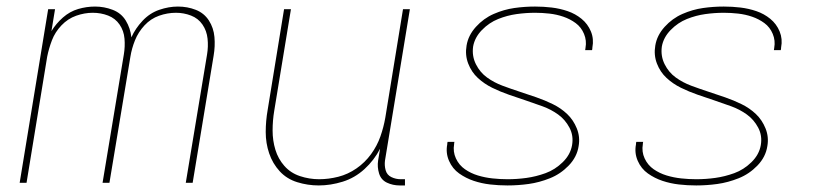

<svg xmlns="http://www.w3.org/2000/svg" viewBox="-20 -558 2488 586"><path d="M40 0H61L124 -385Q129 -410 138.5 -435Q148 -460 167.5 -480.5Q187 -501 212.5 -510Q238 -519 263 -519Q288 -519 310 -510.5Q332 -502 345 -483Q358 -464 360 -440Q362 -416 358 -392L293 0H314L378 -385Q382 -410 392 -435Q402 -460 421 -480.5Q440 -501 465.5 -510Q491 -519 517 -519Q541 -519 563 -510.5Q585 -502 598 -483Q611 -464 613.5 -440Q616 -416 612 -392L547 0H568L632 -388Q637 -417 634.5 -445Q632 -473 617.5 -495.5Q603 -518 577.5 -528Q552 -538 523 -538Q495 -538 466 -528Q437 -518 415 -494.5Q393 -471 381 -444Q378 -472 364 -495Q350 -518 324 -528Q298 -538 270 -538Q244 -538 218.5 -530.5Q193 -523 172 -504.5Q151 -486 137 -463L148 -530H127Z M953 8Q989 8 1026 -3.5Q1063 -15 1092.5 -42Q1122 -69 1140 -104L1134 -68Q1131 -48 1137 -28.5Q1143 -9 1161 -0.5Q1179 8 1200 8H1216V-11H1203Q1188 -11 1174.5 -17.5Q1161 -24 1157 -38.5Q1153 -53 1155 -68L1231 -530H1210L1156 -199Q1151 -170 1141 -141.5Q1131 -113 1112.5 -87.5Q1094 -62 1068 -44Q1042 -26 1012.5 -18.5Q983 -11 954 -11Q924 -11 895.5 -20.5Q867 -30 848 -51.5Q829 -73 820.5 -101Q812 -129 812 -159.5Q812 -190 817 -220L868 -530H847L797 -223Q791 -189 791 -155Q791 -121 801.5 -90Q812 -59 833.5 -35.5Q855 -12 887 -2Q919 8 953 8Z M1529 8Q1561 8 1593.5 3.5Q1626 -1 1658.5 -14Q1691 -27 1716 -53Q1741 -79 1746 -112Q1751 -140 1740.5 -166Q1730 -192 1711 -210Q1692 -228 1667.5 -240Q1643 -252 1617 -261Q1591 -270 1565 -278.5Q1539 -287 1513.5 -296.5Q1488 -306 1466.5 -321.5Q1445 -337 1432.5 -362Q1420 -387 1424 -416Q1429 -444 1451 -466.5Q1473 -489 1500.5 -500Q1528 -511 1556.5 -515Q1585 -519 1613 -519Q1635 -519 1657 -516.5Q1679 -514 1699.5 -507Q1720 -500 1737 -487.5Q1754 -475 1762.5 -454.5Q1771 -434 1767 -412Q1767 -409 1766 -405H1787Q1788 -409 1788 -413Q1793 -439 1783.5 -462Q1774 -485 1755 -500.5Q1736 -516 1712.5 -524Q1689 -532 1664 -535Q1639 -538 1613 -538Q1581 -538 1549.5 -533.5Q1518 -529 1487 -515.5Q1456 -502 1432.5 -476Q1409 -450 1404 -419Q1399 -390 1409 -364Q1419 -338 1438.5 -320Q1458 -302 1482.5 -290Q1507 -278 1533 -269Q1559 -260 1584.5 -251.5Q1610 -243 1636 -233.5Q1662 -224 1683.5 -208.5Q1705 -193 1718 -168.5Q1731 -144 1726 -115Q1721 -86 1697.5 -63Q1674 -40 1645 -29.5Q1616 -19 1587 -15Q1558 -11 1529 -11Q1506 -11 1483 -13.5Q1460 -16 1438.5 -22.5Q1417 -29 1399 -41.5Q1381 -54 1371.5 -74.5Q1362 -95 1366 -118Q1366 -122 1367 -125H1346Q1345 -121 1345 -117Q1340 -91 1350.5 -67Q1361 -43 1381.5 -28.5Q1402 -14 1426 -6Q1450 2 1476 5Q1502 8 1529 8Z M2105 8Q2137 8 2169.5 3.5Q2202 -1 2234.5 -14Q2267 -27 2292 -53Q2317 -79 2322 -112Q2327 -140 2316.5 -166Q2306 -192 2287 -210Q2268 -228 2243.5 -240Q2219 -252 2193 -261Q2167 -270 2141 -278.5Q2115 -287 2089.5 -296.5Q2064 -306 2042.5 -321.5Q2021 -337 2008.5 -362Q1996 -387 2000 -416Q2005 -444 2027 -466.5Q2049 -489 2076.5 -500Q2104 -511 2132.5 -515Q2161 -519 2189 -519Q2211 -519 2233 -516.5Q2255 -514 2275.5 -507Q2296 -500 2313 -487.5Q2330 -475 2338.5 -454.5Q2347 -434 2343 -412Q2343 -409 2342 -405H2363Q2364 -409 2364 -413Q2369 -439 2359.5 -462Q2350 -485 2331 -500.5Q2312 -516 2288.5 -524Q2265 -532 2240 -535Q2215 -538 2189 -538Q2157 -538 2125.5 -533.5Q2094 -529 2063 -515.5Q2032 -502 2008.5 -476Q1985 -450 1980 -419Q1975 -390 1985 -364Q1995 -338 2014.5 -320Q2034 -302 2058.5 -290Q2083 -278 2109 -269Q2135 -260 2160.5 -251.5Q2186 -243 2212 -233.5Q2238 -224 2259.5 -208.5Q2281 -193 2294 -168.5Q2307 -144 2302 -115Q2297 -86 2273.5 -63Q2250 -40 2221 -29.5Q2192 -19 2163 -15Q2134 -11 2105 -11Q2082 -11 2059 -13.5Q2036 -16 2014.5 -22.5Q1993 -29 1975 -41.5Q1957 -54 1947.5 -74.5Q1938 -95 1942 -118Q1942 -122 1943 -125H1922Q1921 -121 1921 -117Q1916 -91 1926.5 -67Q1937 -43 1957.5 -28.5Q1978 -14 2002 -6Q2026 2 2052 5Q2078 8 2105 8Z"/></svg>

Font: Iosevka Sparkle Thin
Style: Italic
Weight: 100
Italic angle: -9°
Designer: Belleve Invis
Foundry: Belleve Invis
Version: Version 4.5.0; ttfautohint (v1.8.3)